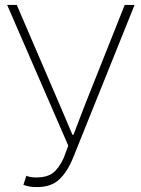

<svg xmlns="http://www.w3.org/2000/svg" viewBox="-20 -746 572 779"><path d="M131 13Q113 13 101 11Q89 9 75 4L87 -33Q102 -26 126 -26Q171 -26 195 -44.5Q219 -63 238 -104L257 -155L9 -726H48L223 -319L274 -199H278L324 -319L486 -726H526L277 -107Q254 -50 221 -18.5Q188 13 131 13Z"/></svg>

Font: SpoqaHanSans
Style: Thin
Weight: 250
Designer: [Spoqa Han Sans] Dong-huui Kim \uAE40 \uB3D9 \uD718   [Noto Sans] Ryoko NISHIZUKA \u897F \u585A \u6DBC \u5B50  (kana & i
Foundry: Spoqa (http://bi.spoqa.com)
Version: Version 1.004;PS 1.004;hotconv 1.0.82;makeotf.lib2.5.63406